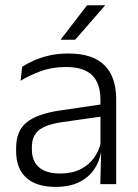

<svg xmlns="http://www.w3.org/2000/svg" viewBox="-20 -702 526 732"><path d="M423 0H362.5L365.5 -121.5L363 -131V-288.5V-321Q363 -384 331.2 -415.2Q299.5 -446.5 231.5 -446.5Q178.5 -446.5 135 -430.5Q91.5 -414.5 58.5 -394L64.5 -447.5Q82.5 -459 108 -470.8Q133.5 -482.5 166.8 -490.2Q200 -498 240 -498Q289 -498 323.8 -486Q358.5 -474 380.5 -451Q402.5 -428 412.8 -395.5Q423 -363 423 -322.5ZM191.5 10.5Q119 10.5 80.2 -24.5Q41.5 -59.5 41.5 -125V-138Q41.5 -202.5 81.2 -235.2Q121 -268 210 -281L373 -305L376 -259L217.5 -236.5Q155.5 -227.5 128.5 -205.8Q101.5 -184 101.5 -141.5V-132.5Q101.5 -87.5 129 -64Q156.5 -40.5 209.5 -40.5Q255 -40.5 287.2 -57Q319.5 -73.5 339.2 -101.2Q359 -129 365.5 -163.5L377.5 -120.5H365Q359 -86 338.8 -56Q318.5 -26 282.2 -7.8Q246 10.5 191.5 10.5ZM212 -552 312 -682H380.5V-681L266.5 -550.5H212Z"/></svg>

Font: Anek Malayalam Light
Style: Regular
Weight: 300
Version: Version 1.003